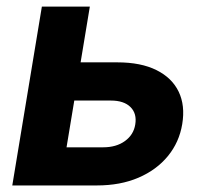

<svg xmlns="http://www.w3.org/2000/svg" viewBox="-20 -566 630 586"><path d="M175.1 -375.7H337.9Q410.2 -375.7 457.6 -352Q505 -328.4 525.3 -286.2Q545.6 -243.9 536.2 -187.3Q527.1 -132 492.5 -89.7Q457.8 -47.4 402.6 -23.7Q347.5 0 275.6 0H17.5L107.8 -545.9H254.2L183.1 -116.4H294.8Q334.9 -116.4 361.3 -135.5Q387.8 -154.7 392.8 -186Q398.3 -219.3 378.3 -239.2Q358.3 -259.1 318.4 -259.1H155.4Z"/></svg>

Font: Inter Variable
Style: Italic
Weight: 400
Italic angle: -9.39999°
Designer: Rasmus Andersson
Foundry: rsms
Version: Version 4.001;git-9221beed3